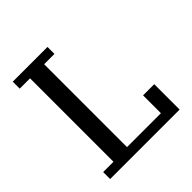

<svg xmlns="http://www.w3.org/2000/svg" viewBox="-187 -835 973 973"><g transform="rotate(-45 299.0 -349.0)"><path d="M52 -50H126V-648H52V-698H301V-648H227V-54H470V-182H550V0H52Z"/></g></svg>

Font: IBM Plex Serif Text
Style: Regular
Weight: 450
Designer: Mike Abbink, Paul van der Laan, Pieter van Rosmalen
Foundry: Bold Monday
Version: Version 3.001